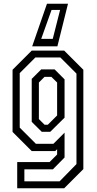

<svg xmlns="http://www.w3.org/2000/svg" viewBox="-20 -812 523 1032"><path d="M72.5 200V59H246.5L287 18.5V-10L277 0H150.5L47.5 -103V-437L150.5 -540H325L428 -437V97L325 200ZM111 162.5H300.5L391 70V-416.5L304.5 -503H170L86 -419V-126L173 -39H267L327 -99V34.5L264.5 98H111ZM204.5 -103.5 150.5 -157V-388L201.5 -439H273.5L327 -385.5V-179.5L250 -103.5ZM219.5 -141.5H237L287 -191.5V-368.5L256 -399H219.5L189 -368.5V-172ZM345.5 -792 288.5 -563H153L232.5 -792ZM303 -758.5H257L201.5 -603H263.5Z"/></svg>

Font: Tourney Condensed
Style: Regular
Weight: 400
Width: 3
Designer: Tyler Finck
Foundry: Etcetera Type Co
Version: Version 1.010; ttfautohint (v1.8.3)